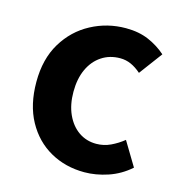

<svg xmlns="http://www.w3.org/2000/svg" viewBox="-91 -657 710 752"><g transform="rotate(15 263.5 -280.5)"><path d="M316.8 13.8Q239.7 13.8 178 -21.1Q116.3 -55.9 80.2 -121.7Q44.2 -187.5 44.2 -279.9Q44.2 -372.8 83.8 -438.4Q123.4 -503.9 188.8 -538.7Q254.1 -573.5 329.5 -573.5Q382 -573.5 422.1 -556.2Q462.2 -538.8 492.9 -511.4L423.1 -417.6Q402.6 -435.6 381.9 -444.8Q361.2 -454 338.1 -454Q295.4 -454 262.9 -432.3Q230.3 -410.7 212.4 -371.7Q194.5 -332.7 194.5 -279.9Q194.5 -227.4 212.5 -188.2Q230.5 -148.9 261.7 -127.3Q292.9 -105.8 332.7 -105.8Q363.4 -105.8 391 -118.8Q418.7 -131.9 442 -150.9L500.4 -53.9Q460.4 -18.6 411.8 -2.4Q363.2 13.8 316.8 13.8Z"/></g></svg>

Font: Noto Sans JP
Style: Regular
Weight: 100
Designer: Ryoko NISHIZUKA 西塚涼子 (kana, bopomofo & ideographs); Paul D. Hunt (Latin, Greek & Cyrillic); Sandoll Communications 산돌커뮤니
Foundry: Adobe
Version: Version 2.004;hotconv 1.0.118;makeotfexe 2.5.65603